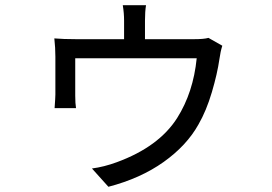

<svg xmlns="http://www.w3.org/2000/svg" viewBox="-20 -641 1040 735"><path d="M539 -621Q535 -597 535 -562V-491H722Q761 -491 778 -496L831 -466Q824 -444 820 -415Q812 -359 791 -288Q770 -217 740 -165Q695 -84 606.5 -21Q518 42 395 74L332 4Q378 -2 427 -20Q588 -79 658 -189Q720 -287 733 -418H268V-275Q268 -245 271 -227H189Q192 -269 192 -279V-424Q192 -458 188 -494Q222 -491 272 -491H455V-562Q455 -591 450 -621Z"/></svg>

Font: Noto Sans SC
Style: Regular
Weight: 400
Designer: Ryoko NISHIZUKA  (kana, bopomofo & ideographs); Paul D. Hunt (Latin, Greek & Cyrillic); Sandoll Communications , Soo-you
Foundry: Adobe
Version: Version 2.002;hotconv 1.0.116;makeotfexe 2.5.65601